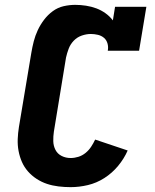

<svg xmlns="http://www.w3.org/2000/svg" viewBox="-20 -763 640 791"><path d="M271 8Q246 8 221 5Q196 2 173.5 -5.5Q151 -13 131 -26Q111 -39 95.5 -56.5Q80 -74 70.5 -95.5Q61 -117 56.5 -141Q52 -165 53 -190Q54 -215 58 -240L109 -545Q113 -569 119 -592.5Q125 -616 135.5 -638.5Q146 -661 161.5 -681.5Q177 -702 197.5 -717Q218 -732 242 -737.5Q266 -743 290 -743Q312 -743 334.5 -739.5Q357 -736 377 -728.5Q397 -721 414.5 -708.5Q432 -696 445 -679L454 -735H583L553 -554H424Q427 -569 423 -583.5Q419 -598 408.5 -607Q398 -616 383.5 -619.5Q369 -623 354 -623Q336 -623 317 -616.5Q298 -610 284 -595.5Q270 -581 263 -562.5Q256 -544 252 -526L202 -221Q199 -201 199.5 -181.5Q200 -162 208.5 -145.5Q217 -129 234 -120.5Q251 -112 271 -112Q287 -112 303 -117Q319 -122 332.5 -133Q346 -144 355.5 -158.5Q365 -173 372 -188L506 -143Q491 -109 466.5 -79.5Q442 -50 410 -29.5Q378 -9 342 -0.5Q306 8 271 8Z"/></svg>

Font: Iosevka Curly Slab HvEx
Style: Italic
Weight: 900
Width: 7
Italic angle: -9°
Monospace: yes
Designer: Belleve Invis
Foundry: Belleve Invis
Version: Version 11.1.0; ttfautohint (v1.8.3)